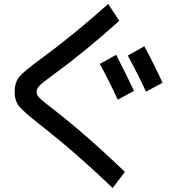

<svg xmlns="http://www.w3.org/2000/svg" viewBox="-20 -850 852 966"><path d="M482.4 -528.3 564.5 -574.2Q618.2 -468.8 654.3 -392.6L572.3 -348.6Q533.2 -434.6 482.4 -528.3ZM623 -570.3 706.1 -617.2Q753.9 -529.3 797.9 -433.6L714.8 -388.7Q672.9 -478.5 623 -570.3ZM524.4 -830.1 580.1 -745.1Q401.4 -585 249 -474.6Q199.2 -438.5 179.7 -419.9Q164.1 -404.3 164.1 -387.7Q164.1 -374 176.8 -359.4Q186.5 -347.7 241.2 -305.7Q404.3 -180.7 608.4 14.6L546.9 95.7Q354.5 -87.9 183.6 -220.7Q94.7 -291 75.2 -316.4Q53.7 -343.8 53.7 -387.7Q53.7 -434.6 76.7 -462.9Q99.6 -491.2 189.5 -556.6Q351.6 -675.8 524.4 -830.1Z"/></svg>

Font: RobotoJAA
Style: Medium
Weight: 500
Version: Version 2.05; 2016-11-05